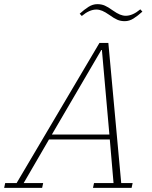

<svg xmlns="http://www.w3.org/2000/svg" viewBox="-65 -905 733 925"><path d="M-40 -23H15L414 -698H457L519 -23H574L569 0H383L388 -23H482L464 -233H171L49 -23H143L138 0H-45ZM185 -257H462L426 -664H423ZM536 -803Q516 -803 500 -810Q484 -817 462 -833Q442 -847 427.5 -853Q413 -859 399 -859Q366 -859 329 -828L319 -839Q341 -859 361.5 -872Q382 -885 404 -885Q424 -885 440 -878Q456 -871 478 -855Q498 -841 512.5 -835Q527 -829 541 -829Q574 -829 611 -860L621 -849Q599 -829 578.5 -816Q558 -803 536 -803Z"/></svg>

Font: IBM Plex Serif ExtLt
Style: Italic
Weight: 200
Italic angle: -14°
Designer: Mike Abbink, Paul van der Laan, Pieter van Rosmalen
Foundry: Bold Monday
Version: Version 3.001